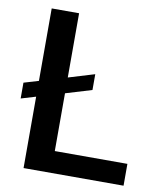

<svg xmlns="http://www.w3.org/2000/svg" viewBox="-81 -776 710 842"><g transform="rotate(10 274.5 -355.5)"><path d="M526.4 -97.2V0H81.1V-317.9L15.6 -298.3V-368.7L81.1 -388.2V-710.9H203.1V-424.8L319.3 -460V-389.6L203.1 -354.5V-97.2Z"/></g></svg>

Font: Vazirmatn RD FD Medium
Style: Regular
Weight: 500
Designer: Saber Rastikerdar
Foundry: Saber Rastikerdar
Version: Version 33.003